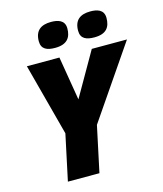

<svg xmlns="http://www.w3.org/2000/svg" viewBox="-133 -1025 952 1123"><g transform="rotate(-15 343.0 -464.0)"><path d="M506 -775C579 -775 603 -812 603 -867C603 -918 561 -928 521 -928C459 -928 423 -901 423 -837C423 -788 458 -775 506 -775ZM268 -775C341 -775 366 -812 366 -867C366 -918 323 -928 283 -928C221 -928 185 -901 185 -837C185 -788 220 -775 268 -775ZM137 0H328L387 -277L686 -714H473L321 -449L277 -714H80L196 -277Z"/></g></svg>

Font: Noto Sans Black
Style: Italic
Weight: 900
Italic angle: -12°
Designer: Monotype Design Team
Foundry: Monotype Imaging Inc.
Version: Version 2.013